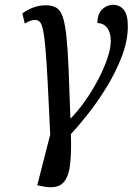

<svg xmlns="http://www.w3.org/2000/svg" viewBox="-20 -561 561 799"><path d="M160 215 135 210 189 -1Q183 -131 178.5 -217Q174 -303 169.5 -355.5Q165 -408 159.5 -434.5Q154 -461 146 -469.5Q138 -478 126 -478Q107 -478 83 -463L73 -505Q119 -539 171 -539Q198 -539 215 -528.5Q232 -518 241.5 -489.5Q251 -461 256.5 -408.5Q262 -356 265.5 -273Q269 -190 273 -70H276Q307 -102 336.5 -144.5Q366 -187 389.5 -232Q413 -277 427 -318.5Q441 -360 441 -391Q441 -426 425.5 -445.5Q410 -465 385 -465Q386 -505 406 -523Q426 -541 450 -541Q478 -541 495 -520.5Q512 -500 512 -452Q512 -392 487.5 -327.5Q463 -263 425.5 -201.5Q388 -140 347.5 -88.5Q307 -37 275 -3Q278 80 270.5 132Q263 184 237.5 204.5Q212 225 160 215Z"/></svg>

Font: Noto Serif SemiCondensed
Style: Italic
Weight: 400
Width: 4
Italic angle: -12°
Designer: Monotype Design Team
Foundry: Monotype Imaging Inc.
Version: Version 2.013